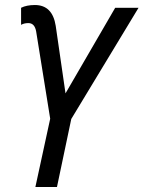

<svg xmlns="http://www.w3.org/2000/svg" viewBox="-20 -745 572 765"><path d="M121 0H207L264 -271L532 -714H439L241 -373L202 -642Q189 -725 119 -725Q86 -725 64 -714V-646Q76 -653 93 -653Q118 -653 124 -620L180 -272Z"/></svg>

Font: Noto Sans UI SemiCondensed
Style: Italic
Weight: 400
Width: 4
Italic angle: -12°
Designer: Monotype Design Team
Foundry: Monotype Imaging Inc.
Version: Version 1.901